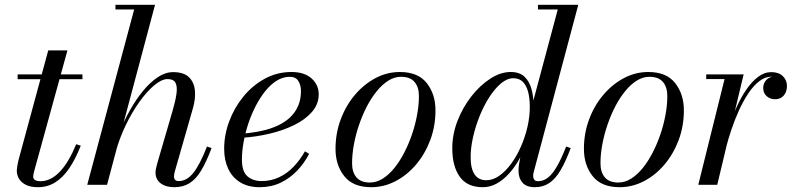

<svg xmlns="http://www.w3.org/2000/svg" viewBox="-20 -770 3323 800"><path d="M138.5 10Q107.5 10 88 0.2Q68.5 -9.5 59.2 -25.2Q50 -41 50 -58Q50 -66 52.5 -80.5Q55 -95 59 -110L181 -560H261L123 -59Q121.5 -53.5 120 -47Q118.5 -40.5 118.5 -33.5Q118.5 -15 149.5 -15Q170.5 -15 190.5 -25Q210.5 -35 229.2 -54.5Q248 -74 265 -102.8Q282 -131.5 297.5 -169L316.5 -163Q295 -108 268.8 -69.2Q242.5 -30.5 210.2 -10.2Q178 10 138.5 10ZM53.5 -440V-460H323.5V-440Z M343.5 0 539 -730.5H461V-750H626L426 0ZM706 10Q671 10 649.5 -6.2Q628 -22.5 628 -51Q628 -59 630.2 -69.2Q632.5 -79.5 636 -92L699 -308Q711 -349 715.2 -378.8Q719.5 -408.5 711.5 -424.5Q703.5 -440.5 678 -440.5Q654 -440.5 623.2 -415Q592.5 -389.5 561.2 -346Q530 -302.5 503.5 -247.5Q477 -192.5 461 -133H449.5Q460 -175 478.8 -221.5Q497.5 -268 522.2 -312Q547 -356 576.2 -391.5Q605.5 -427 637.2 -448.2Q669 -469.5 701.5 -469.5Q745 -469.5 766.8 -448.8Q788.5 -428 792 -394Q795.5 -360 784 -319.5L707.5 -52.5Q706.5 -49 705.8 -44.2Q705 -39.5 705 -35.5Q705 -15.5 724.5 -15.5Q758 -15.5 785.2 -49.2Q812.5 -83 842.5 -159.5L861.5 -153Q840 -95.5 818.2 -59.5Q796.5 -23.5 769.8 -6.8Q743 10 706 10Z M1062 10Q1014 10 981 -10.2Q948 -30.5 931 -66.5Q914 -102.5 914 -150Q914 -207.5 935 -264.2Q956 -321 994 -367.5Q1032 -414 1083.2 -442Q1134.5 -470 1194.5 -470Q1248.5 -470 1278.2 -443.2Q1308 -416.5 1308 -377Q1308 -336 1280 -303.8Q1252 -271.5 1205.5 -248.8Q1159 -226 1102.5 -212.8Q1046 -199.5 989 -196V-213Q1032 -216.5 1069.2 -224.5Q1106.5 -232.5 1136.8 -246.5Q1167 -260.5 1188.8 -281Q1210.5 -301.5 1222.2 -328.8Q1234 -356 1234 -391Q1234 -414.5 1223.2 -432.2Q1212.5 -450 1187.5 -450Q1159 -450 1133.2 -434Q1107.5 -418 1085.2 -390.2Q1063 -362.5 1045 -327.5Q1027 -292.5 1014.2 -253.8Q1001.5 -215 994.8 -176.8Q988 -138.5 988 -105Q988 -55 1011.2 -35.2Q1034.5 -15.5 1069.5 -15.5Q1109 -15.5 1142.5 -31.2Q1176 -47 1203 -75Q1230 -103 1250.5 -139.5L1268 -129Q1248.5 -91 1218.8 -59.5Q1189 -28 1149.8 -9Q1110.5 10 1062 10Z M1526.5 10Q1451 10 1414.5 -36Q1378 -82 1378 -149.5Q1378 -215 1399.8 -273Q1421.5 -331 1459.2 -375.2Q1497 -419.5 1545 -444.8Q1593 -470 1646 -470Q1722 -470 1758.2 -423.8Q1794.5 -377.5 1794.5 -310Q1794.5 -244.5 1772.8 -186.5Q1751 -128.5 1713.5 -84.2Q1676 -40 1627.8 -15Q1579.5 10 1526.5 10ZM1521.5 -9.5Q1549 -9.5 1574.5 -25.5Q1600 -41.5 1622.8 -69.5Q1645.5 -97.5 1664.2 -133.8Q1683 -170 1696.8 -210.5Q1710.5 -251 1718 -292Q1725.5 -333 1725.5 -370Q1725.5 -407 1707.2 -428.5Q1689 -450 1651 -450Q1623.5 -450 1598 -434Q1572.5 -418 1549.8 -390Q1527 -362 1508.2 -325.8Q1489.5 -289.5 1475.8 -249Q1462 -208.5 1454.5 -167.5Q1447 -126.5 1447 -89.5Q1447 -52.5 1465.2 -31Q1483.5 -9.5 1521.5 -9.5Z M2208.5 10Q2173.5 10 2157 -9Q2140.5 -28 2140.5 -58Q2140.5 -62 2140.8 -69.5Q2141 -77 2142.5 -85L2157 -165.5L2189.5 -248L2191 -308.5L2304 -730.5H2221.5V-750H2389.5L2203.5 -52Q2201.5 -44.5 2201.5 -36Q2201.5 -28 2206 -21.5Q2210.5 -15 2222 -15Q2244 -15 2263 -29.8Q2282 -44.5 2300.5 -76.5Q2319 -108.5 2339 -159.5L2358 -153Q2336.5 -95.5 2315 -59.5Q2293.5 -23.5 2267.8 -6.8Q2242 10 2208.5 10ZM1991.5 10Q1926.5 10 1895.5 -33.8Q1864.5 -77.5 1864.5 -152.5Q1864.5 -210 1886.2 -266.2Q1908 -322.5 1944 -368.5Q1980 -414.5 2022.8 -442.2Q2065.5 -470 2108 -470Q2144.5 -470 2165.2 -450.5Q2186 -431 2194.8 -398Q2203.5 -365 2203.5 -325.5Q2203.5 -291 2196.2 -252.8Q2189 -214.5 2175.5 -177Q2162 -139.5 2143 -105.8Q2124 -72 2100.2 -46Q2076.5 -20 2049.2 -5Q2022 10 1991.5 10ZM2006 -19Q2034 -19 2060.5 -37.8Q2087 -56.5 2110 -88Q2133 -119.5 2150.5 -159.2Q2168 -199 2177.8 -241.5Q2187.5 -284 2187.5 -324Q2187.5 -360.5 2180.5 -387.2Q2173.5 -414 2158.5 -429Q2143.5 -444 2119 -444Q2093 -444 2067.5 -422.5Q2042 -401 2019 -365.5Q1996 -330 1978.5 -286.5Q1961 -243 1951 -198.5Q1941 -154 1941 -115Q1941 -67.5 1957.5 -43.2Q1974 -19 2006 -19Z M2561.5 10Q2486 10 2449.5 -36Q2413 -82 2413 -149.5Q2413 -215 2434.8 -273Q2456.5 -331 2494.2 -375.2Q2532 -419.5 2580 -444.8Q2628 -470 2681 -470Q2757 -470 2793.2 -423.8Q2829.5 -377.5 2829.5 -310Q2829.5 -244.5 2807.8 -186.5Q2786 -128.5 2748.5 -84.2Q2711 -40 2662.8 -15Q2614.5 10 2561.5 10ZM2556.5 -9.5Q2584 -9.5 2609.5 -25.5Q2635 -41.5 2657.8 -69.5Q2680.5 -97.5 2699.2 -133.8Q2718 -170 2731.8 -210.5Q2745.5 -251 2753 -292Q2760.5 -333 2760.5 -370Q2760.5 -407 2742.2 -428.5Q2724 -450 2686 -450Q2658.5 -450 2633 -434Q2607.5 -418 2584.8 -390Q2562 -362 2543.2 -325.8Q2524.5 -289.5 2510.8 -249Q2497 -208.5 2489.5 -167.5Q2482 -126.5 2482 -89.5Q2482 -52.5 2500.2 -31Q2518.5 -9.5 2556.5 -9.5Z M2889.5 0 2999 -440.5H2922.5V-460H3078.5L2968.5 0ZM2993 -152.5Q3002 -193 3016 -237Q3030 -281 3048.5 -322.2Q3067 -363.5 3089.8 -396.8Q3112.5 -430 3138.8 -449.8Q3165 -469.5 3194 -469.5Q3224.5 -469.5 3241.8 -452.8Q3259 -436 3259 -411.5Q3259 -388.5 3246 -372.5Q3233 -356.5 3210 -356.5Q3188.5 -356.5 3174.2 -369.5Q3160 -382.5 3160 -403.5Q3160 -423.5 3173.5 -437.5Q3187 -451.5 3210.5 -451.5Q3231.5 -451.5 3244.8 -440.8Q3258 -430 3258 -411.5H3238.5Q3238.5 -427.5 3227.2 -439Q3216 -450.5 3195 -450.5Q3167.5 -450.5 3143 -431.2Q3118.5 -412 3097.2 -379.8Q3076 -347.5 3058.2 -308.2Q3040.5 -269 3027 -228.5Q3013.5 -188 3004.5 -152.5Z"/></svg>

Font: Bodoni Moda 11pt
Style: Italic
Weight: 400
Italic angle: -13°
Version: Version 2.004